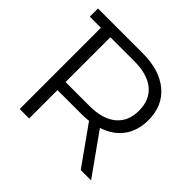

<svg xmlns="http://www.w3.org/2000/svg" viewBox="-170 -881 1063 1063"><g transform="rotate(45 361.5 -350.0)"><path d="M673 0H592L432 -225Q405 -222 376 -222H188V0H114V-636H27V-700H376Q510 -700 586 -636Q662 -572 662 -460Q662 -378 620.5 -321.5Q579 -265 502 -240ZM374 -285Q478 -285 533 -331Q588 -377 588 -460Q588 -545 533 -590.5Q478 -636 374 -636H188V-285Z"/></g></svg>

Font: mBank
Style: Regular
Weight: 400
Designer: Julieta Ulanovsky
Foundry: Julieta Ulanovsky
Version: Version 7.200;PS 007.200;hotconv 1.0.88;makeotf.lib2.5.64775